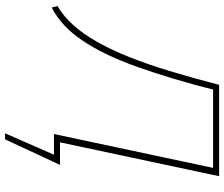

<svg xmlns="http://www.w3.org/2000/svg" viewBox="-84 -614 893 765"><g transform="rotate(90 362.5 -231.5)"><path d="M537 0V-24H637L625 0ZM511 195 607 -24H637L535 195ZM10 9 4 -14Q45 -38 80 -77Q115 -116 146.5 -171.5Q178 -227 207 -299.5Q236 -372 263 -461Q290 -550 318 -658H343Q319 -561 294.5 -479.5Q270 -398 246 -330.5Q222 -263 195.5 -208.5Q169 -154 140.5 -112Q112 -70 79.5 -40Q47 -10 10 9ZM514 0 654 -658H682L542 0ZM325 -634 330 -658H668L663 -634Z"/></g></svg>

Font: Ysabeau Office Thin
Style: Italic
Weight: 250
Italic angle: -12°
Designer: Christian Thalmann (Catharsis Fonts)
Version: Version 2.001;gftools[0.9.30]; featfreeze: tnum,lnum,ss02